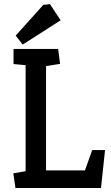

<svg xmlns="http://www.w3.org/2000/svg" viewBox="-20 -934 551 954"><path d="M56.8 0 46.1 -72.8 107.3 -83.4V-610.2L47.2 -615.8V-691H268.8L278.6 -616.7L208.8 -605.5V-87.4H402.1L438.1 -188.3H501.9L481.9 0ZM92.6 -712.3 58 -757.1 195 -909.6 228.1 -913.6 281.3 -833.3Z"/></svg>

Font: Kreon Light
Style: Regular
Weight: 300
Designer: Julia Petretta
Foundry: Julia Petretta and Eli Heuer
Version: Version 2.002